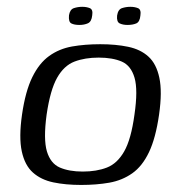

<svg xmlns="http://www.w3.org/2000/svg" viewBox="-20 -532 526 558"><path d="M216 5.5Q170.7 5.5 135 -2Q99.2 -9.5 75.7 -30.5Q52.1 -51.4 43.3 -92.1Q34.5 -132.8 44 -199Q53.8 -266.7 73.8 -307.6Q93.8 -348.5 122.9 -369.3Q151.9 -390.2 189.3 -396.9Q226.7 -403.5 271.4 -403.5Q316.6 -403.5 352.5 -396Q388.4 -388.5 411.4 -367.5Q434.5 -346.6 443.1 -306Q451.8 -265.4 442.3 -199Q432.5 -130.5 413 -89.7Q393.5 -48.8 364.3 -28.3Q335.2 -7.8 297.9 -1.1Q260.7 5.5 216 5.5ZM220.5 -33.4Q260.8 -33.4 290.8 -45.1Q320.9 -56.8 341 -92.1Q361.1 -127.3 370.8 -199Q381.3 -270.7 371 -306Q360.7 -341.4 333.9 -353Q307.1 -364.6 266.8 -364.6Q226.8 -364.6 196.4 -353Q166 -341.4 146 -306Q126 -270.7 115.5 -199Q105.8 -127.3 116.3 -92.1Q126.9 -56.8 153.9 -45.1Q181 -33.4 220.5 -33.4ZM350.6 -459.5Q337.4 -459.5 328 -463.9Q318.5 -468.3 320.3 -486.7Q323 -504.6 334.6 -508.4Q346.3 -512.2 358.7 -512.2Q371.6 -512.2 381.2 -508.2Q390.8 -504.1 388 -486.7Q386.3 -468.3 375.9 -463.9Q365.5 -459.5 350.6 -459.5ZM210.8 -459.5Q196.1 -459.5 187.4 -463.9Q178.7 -468.3 180.5 -487.5Q183.2 -504.6 194.8 -508.4Q206.5 -512.2 218.9 -512.2Q231.8 -512.2 241.3 -508.2Q250.7 -504.1 248 -487.5Q246.2 -469.1 235.5 -464.3Q224.7 -459.5 210.8 -459.5Z"/></svg>

Font: Genos Thin
Style: Italic
Weight: 100
Italic angle: -8°
Designer: Robert E. Leuschke
Foundry: Robert E. Leuschke
Version: Version 1.010